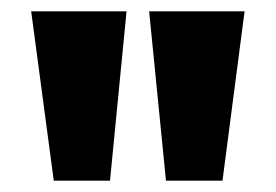

<svg xmlns="http://www.w3.org/2000/svg" viewBox="-20 -776 489 340"><path d="M204.1 -755.9 174.8 -456.1H75.2L35.2 -755.9ZM413.1 -755.9 374 -456.1H273.9L244.1 -755.9Z"/></svg>

Font: Galindo
Style: Regular
Weight: 400
Version: Version 1.000